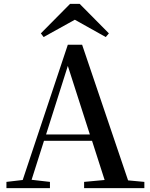

<svg xmlns="http://www.w3.org/2000/svg" viewBox="-20 -971 775 991"><path d="M391.1 -951.2 542 -798.8 525.9 -779.8 366.2 -869.1 205.1 -779.8 190.9 -798.8 341.8 -951.2ZM330.1 -630.9 217.8 -276.9H443.8ZM414.1 0V-32.2L520 -42L455.1 -244.1H207L143.1 -43L237.8 -32.2V0H13.2V-32.2L97.2 -42L330.1 -740.2H403.8L641.1 -40L725.1 -32.2V0Z"/></svg>

Font: Source Han Serif TW SemiBold
Style: Regular
Weight: 600
Designer: Ryoko NISHIZUKA Ë•øÂ°öÊ∂ºÂ≠ê (kana & ideographs); Frank Grie√ühammer (Latin, Greek & Cyrillic); Wenlong ZHANG Âº†ÊñáÈæô 
Foundry: Adobe
Version: Version 2.003;hotconv 1.1.1;makeotfexe 2.6.0